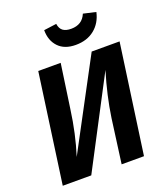

<svg xmlns="http://www.w3.org/2000/svg" viewBox="-163 -1033 986 1143"><g transform="rotate(-20 329.5 -461.0)"><path d="M396 -761.2Q324.7 -761.2 286.4 -801.8Q248 -842.3 248 -908.2L328.1 -918.9Q332.5 -888.2 350.8 -874.5Q369.1 -860.8 402.8 -860.8Q473.1 -860.8 498 -921.9L577.1 -903.8Q562.5 -837.9 515.1 -799.6Q467.8 -761.2 396 -761.2ZM647 -691.9 549.8 0H408.2L445.8 -279.8Q465.3 -414.6 509.8 -561L215.8 0H35.2L131.8 -691.9H273.9L233.9 -414.1Q213.4 -263.2 171.9 -132.8L470.2 -691.9Z"/></g></svg>

Font: FiraGO SemiBold
Style: Italic
Weight: 600
Italic angle: -8°
Designer: bBox Type GmbH
Foundry: bBox Type GmbH
Version: Version 1.001;PS 001.001;hotconv 1.0.88;makeotf.lib2.5.64775